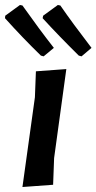

<svg xmlns="http://www.w3.org/2000/svg" viewBox="-60 -746 387 770"><path d="M267 -520 256 -523Q174 -604 111 -673L113 -683L172 -726L182 -724Q231 -653 307 -554ZM115 -520 104 -523Q30 -595 -40 -673L-39 -683L20 -726L30 -724Q98 -628 156 -554ZM206 -469 157 -112 153 -5 30 4 80 -356 84 -460Z"/></svg>

Font: Alegreya Sans
Style: Bold Italic
Weight: 700
Italic angle: -7°
Designer: Juan Pablo del Peral
Foundry: Huerta Tipografica
Version: Version 2.007